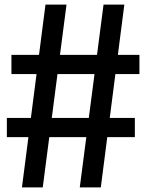

<svg xmlns="http://www.w3.org/2000/svg" viewBox="-20 -820 640 840"><path d="M329 0 433 -800H524L421 0ZM10 -220V-304H570V-220ZM76 0 179 -800H271L167 0ZM30 -496V-580H590V-496Z"/></svg>

Font: Victor Mono SemiBold
Style: Regular
Weight: 600
Monospace: yes
Designer: Rune Bjørnerås
Version: Version 1.561;gftools[0.9.30]